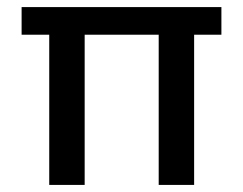

<svg xmlns="http://www.w3.org/2000/svg" viewBox="-20 -522 686 542"><path d="M119 0V-424H41V-502H605V-424H528V0H428V-424H219V0Z"/></svg>

Font: DM Sans 16pt Medium
Style: Regular
Weight: 500
Version: Version 4.004;gftools[0.9.30]